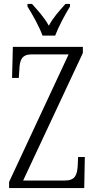

<svg xmlns="http://www.w3.org/2000/svg" viewBox="-20 -951 481 971"><path d="M195 -771H259C276 -816 310 -880 334 -918V-931H311C279 -895 250 -864 227 -821C203 -864 174 -895 142 -931H119V-918C143 -880 179 -816 195 -771ZM26 0H406L409 -157H375L373 -113C370 -64 359 -38 307 -38H97L399 -683V-714H45L41 -557H75L78 -601C80 -649 91 -676 141 -676H327L26 -31Z"/></svg>

Font: Noto Serif Thai ExtraCondensed Light
Style: Regular
Weight: 300
Width: 2
Designer: Monotype Design Team
Foundry: Monotype Imaging Inc.
Version: Version 2.002